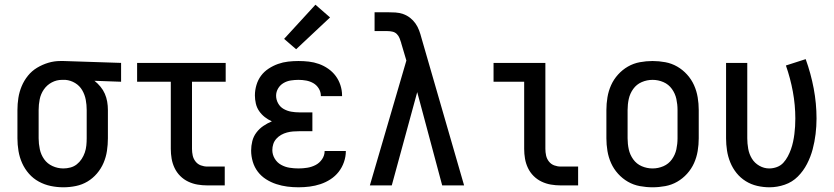

<svg xmlns="http://www.w3.org/2000/svg" viewBox="-20 -787 3540 815"><path d="M249 8Q222 8 195.5 2.5Q169 -3 145 -16Q121 -29 103 -49.5Q85 -70 74 -94.5Q63 -119 58.5 -146Q54 -173 54 -200V-320Q54 -346 58 -371.5Q62 -397 72 -421Q82 -445 98.5 -465.5Q115 -486 137.5 -499.5Q160 -513 185 -520.5Q210 -528 236 -528Q239 -528 242.5 -528Q246 -528 250 -528L494 -520V-440L381 -444Q395 -433 406.5 -419Q418 -405 425 -389Q432 -373 435 -355.5Q438 -338 438 -320V-200Q438 -173 434 -146.5Q430 -120 419.5 -95.5Q409 -71 391.5 -50.5Q374 -30 351.5 -16.5Q329 -3 302.5 2.5Q276 8 249 8ZM249 -72Q264 -72 279 -76Q294 -80 306 -89.5Q318 -99 326.5 -112Q335 -125 340 -139.5Q345 -154 346.5 -169.5Q348 -185 348 -200V-320Q348 -342 344 -363.5Q340 -385 329 -404Q318 -423 299 -434.5Q280 -446 258 -448H250Q248 -448 246.5 -448Q245 -448 243 -448Q220 -448 199.5 -437Q179 -426 166 -407Q153 -388 148.5 -365.5Q144 -343 144 -320V-200Q144 -177 149 -153.5Q154 -130 167.5 -111Q181 -92 203 -82Q225 -72 249 -72Z M860 0Q839 0 818.5 -3.5Q798 -7 779 -16Q760 -25 745 -40Q730 -55 721 -74Q712 -93 708.5 -113.5Q705 -134 705 -155V-440H562V-520H938V-440H795V-155Q795 -141 798 -127Q801 -113 810 -101.5Q819 -90 832.5 -85Q846 -80 860 -80H934V0Z M1247 8Q1223 8 1199.5 5Q1176 2 1153 -5.5Q1130 -13 1109.5 -26Q1089 -39 1074.5 -58Q1060 -77 1053 -100.5Q1046 -124 1046 -148Q1046 -168 1051 -188Q1056 -208 1068.5 -224.5Q1081 -241 1098 -252.5Q1115 -264 1134 -272Q1118 -279 1104 -290Q1090 -301 1080 -315.5Q1070 -330 1066 -347.5Q1062 -365 1062 -382Q1062 -404 1068.5 -426Q1075 -448 1088 -465.5Q1101 -483 1120 -495.5Q1139 -508 1160 -515.5Q1181 -523 1203 -525.5Q1225 -528 1247 -528Q1269 -528 1291 -525.5Q1313 -523 1334 -515.5Q1355 -508 1373.5 -495Q1392 -482 1405 -464.5Q1418 -447 1425 -425.5Q1432 -404 1432 -382Q1432 -381 1432 -380.5Q1432 -380 1432 -379H1342Q1342 -379 1342 -379.5Q1342 -380 1342 -380Q1342 -397 1333 -411.5Q1324 -426 1310 -434Q1296 -442 1280 -445Q1264 -448 1247 -448Q1231 -448 1214.5 -445.5Q1198 -443 1183.5 -434.5Q1169 -426 1160.5 -411.5Q1152 -397 1152 -381Q1152 -364 1160.5 -348.5Q1169 -333 1184 -324.5Q1199 -316 1216 -313Q1233 -310 1250 -310H1306V-230H1250Q1237 -230 1224 -229Q1211 -228 1198 -224.5Q1185 -221 1173.5 -214.5Q1162 -208 1153 -198Q1144 -188 1140 -175.5Q1136 -163 1136 -150Q1136 -131 1146 -114Q1156 -97 1173 -87.5Q1190 -78 1209 -75Q1228 -72 1247 -72Q1266 -72 1284.5 -75Q1303 -78 1319.5 -86.5Q1336 -95 1347 -111Q1358 -127 1358 -146Q1358 -146 1358 -146Q1358 -146 1358 -146H1448Q1448 -146 1448 -145.5Q1448 -145 1448 -145Q1448 -122 1440 -99Q1432 -76 1417.5 -57.5Q1403 -39 1383 -26Q1363 -13 1340.5 -5.5Q1318 2 1294.5 5Q1271 8 1247 8ZM1237 -578 1186 -622 1319 -767 1381 -713Z M1550 0 1705 -530 1683 -604V-605Q1683 -605 1683 -605Q1683 -605 1683 -605Q1680 -615 1676 -625Q1672 -635 1664.5 -642.5Q1657 -650 1646.5 -652.5Q1636 -655 1625 -655H1570V-735H1625Q1642 -735 1658.5 -734Q1675 -733 1691 -727.5Q1707 -722 1720.5 -711.5Q1734 -701 1743.5 -687.5Q1753 -674 1759 -658Q1765 -642 1769 -626L1950 0H1857L1751 -396L1643 0Z M2360 0Q2339 0 2318.5 -3.5Q2298 -7 2279 -16Q2260 -25 2245 -40Q2230 -55 2221 -74Q2212 -93 2208.5 -113.5Q2205 -134 2205 -155V-440H2075V-520H2295V-155Q2295 -141 2298 -127Q2301 -113 2310 -101.5Q2319 -90 2332.5 -85Q2346 -80 2360 -80H2434V0Z M2750 8Q2723 8 2696 3Q2669 -2 2645.5 -15.5Q2622 -29 2603.5 -49.5Q2585 -70 2574 -94.5Q2563 -119 2558.5 -146Q2554 -173 2554 -200V-320Q2554 -347 2558.5 -374Q2563 -401 2574 -425.5Q2585 -450 2603.5 -470.5Q2622 -491 2645.5 -504.5Q2669 -518 2696 -523Q2723 -528 2750 -528Q2777 -528 2804 -523Q2831 -518 2854.5 -504.5Q2878 -491 2896.5 -470.5Q2915 -450 2926 -425.5Q2937 -401 2941.5 -374Q2946 -347 2946 -320V-200Q2946 -173 2941.5 -146Q2937 -119 2926 -94.5Q2915 -70 2896.5 -49.5Q2878 -29 2854.5 -15.5Q2831 -2 2804 3Q2777 8 2750 8ZM2750 -72Q2774 -72 2796 -81.5Q2818 -91 2832 -110.5Q2846 -130 2851 -153Q2856 -176 2856 -200V-320Q2856 -344 2851 -367Q2846 -390 2832 -409.5Q2818 -429 2796 -438.5Q2774 -448 2750 -448Q2726 -448 2704 -438.5Q2682 -429 2668 -409.5Q2654 -390 2649 -367Q2644 -344 2644 -320V-200Q2644 -176 2649 -153Q2654 -130 2668 -110.5Q2682 -91 2704 -81.5Q2726 -72 2750 -72Z M3246 8Q3220 8 3194 2Q3168 -4 3145.5 -18Q3123 -32 3106.5 -52.5Q3090 -73 3080 -97.5Q3070 -122 3066 -148Q3062 -174 3062 -200V-520H3152V-200Q3152 -178 3156 -155.5Q3160 -133 3171.5 -114Q3183 -95 3203 -83.5Q3223 -72 3245 -72Q3262 -72 3278 -78Q3294 -84 3305 -96Q3316 -108 3324 -123Q3332 -138 3337.5 -153.5Q3343 -169 3346.5 -185.5Q3350 -202 3352 -218Q3354 -234 3355 -250.5Q3356 -267 3356 -284Q3356 -341 3345.5 -398Q3335 -455 3316 -509L3400 -536Q3422 -475 3434 -411.5Q3446 -348 3446 -284Q3446 -251 3442 -218Q3438 -185 3429.5 -153Q3421 -121 3405.5 -91Q3390 -61 3366.5 -37.5Q3343 -14 3311 -3Q3279 8 3246 8Z"/></svg>

Font: Iosevka SS04 Medium
Style: Regular
Weight: 500
Monospace: yes
Designer: Belleve Invis
Foundry: Belleve Invis
Version: Version 19.0.0; ttfautohint (v1.8.4)